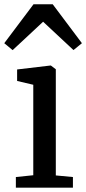

<svg xmlns="http://www.w3.org/2000/svg" viewBox="-40 -872 401 892"><path d="M114.6 -57.9V-478.2L39.5 -495.9V-549.3L194.3 -567.6H196.3L219.3 -550.2V-57L298.8 -49.5V0H33.7V-49.5ZM115.8 -852.3H204.8L340.6 -671.3L301.4 -639.4L160.3 -771.1L18.7 -639.1L-20.2 -671.3Z"/></svg>

Font: Merriweather 7pt Light
Style: Regular
Weight: 300
Designer: Eben Sorkin
Foundry: Eben Sorkin
Version: Version 2.200;gftools[0.9.31]